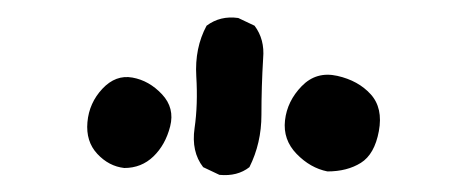

<svg xmlns="http://www.w3.org/2000/svg" viewBox="-20 -841 540 224"><path d="M236 -637 217 -646Q203 -664 207 -691.5Q211 -719 209 -752Q207 -785 221 -811Q237 -823 258 -820L277 -811Q289 -795 287 -773Q285 -740 285 -707Q285 -674 271 -646Q257 -635 236 -637ZM362 -641Q342 -645 326 -661.5Q310 -678 312.5 -700.5Q315 -723 332 -740.5Q349 -758 373.5 -752.5Q398 -747 412.5 -731Q427 -715 422 -688Q417 -661 401 -651Q385 -641 362 -641ZM125 -645Q107 -647 93.5 -661.5Q80 -676 82 -698.5Q84 -721 99.5 -737.5Q115 -754 134.5 -750.5Q154 -747 169 -731Q184 -715 178.5 -693.5Q173 -672 159 -658.5Q145 -645 125 -645Z"/></svg>

Font: NaniFont Regular
Style: Regular
Weight: 400
Designer: Nanigashitei
Version: Version 1.036